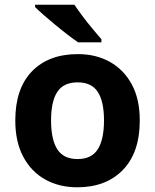

<svg xmlns="http://www.w3.org/2000/svg" viewBox="-20 -786 659 816"><path d="M574 -274Q574 -138 502.5 -64Q431 10 308 10Q232 10 172.5 -23Q113 -56 79 -119.5Q45 -183 45 -274Q45 -410 116 -483Q187 -556 311 -556Q388 -556 447 -523Q506 -490 540 -427.5Q574 -365 574 -274ZM197 -274Q197 -193 223.5 -151.5Q250 -110 310 -110Q369 -110 395.5 -151.5Q422 -193 422 -274Q422 -355 395.5 -395.5Q369 -436 310 -436Q250 -436 223.5 -395.5Q197 -355 197 -274ZM296 -766Q311 -744 331.5 -716.5Q352 -689 373.5 -663.5Q395 -638 411 -619V-606H312Q293 -619 267.5 -638.5Q242 -658 215.5 -680Q189 -702 166 -722Q143 -742 129 -756V-766Z"/></svg>

Font: Noto Sans Adlam Unjoined
Style: Regular
Weight: 400
Designer: Mark Jamra, Neil Patel
Foundry: JamraPatel LLC
Version: Version 3.001